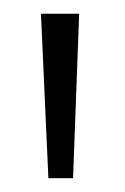

<svg xmlns="http://www.w3.org/2000/svg" viewBox="-20 -739 181 277"><path d="M39.1 -719.2 49.8 -481.9H85.4L94.2 -719.2Z"/></svg>

Font: My Font
Style: ExtraLight
Weight: 500
Designer: Vernon Adams
Foundry: newtypography
Version: Version 0.001